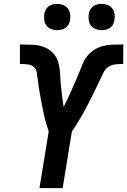

<svg xmlns="http://www.w3.org/2000/svg" viewBox="-20 -973 658 993"><path d="M184 0 232 -294Q226 -310 221 -326.5Q216 -343 212 -359.5Q208 -376 204.5 -393Q201 -410 197.5 -427Q194 -444 191 -461Q188 -478 185 -495Q182 -512 179.5 -529.5Q177 -547 175 -564Q173 -581 170 -599Q167 -617 154 -627.5Q141 -638 123 -640Q105 -642 87 -642H83V-743H90Q120 -743 150 -741.5Q180 -740 207 -730Q234 -720 253.5 -699.5Q273 -679 281 -651.5Q289 -624 290.5 -594.5Q292 -565 294.5 -535.5Q297 -506 301 -477Q305 -448 309 -420Q320 -441 330.5 -463Q341 -485 350.5 -507.5Q360 -530 370 -552Q380 -574 389 -596.5Q398 -619 407 -641.5Q416 -664 431.5 -683.5Q447 -703 468 -716Q489 -729 512.5 -735Q536 -741 559.5 -742Q583 -743 606 -743H618L617 -642H613Q595 -642 576 -640Q557 -638 541 -627.5Q525 -617 516 -599Q507 -581 499 -564Q491 -547 482.5 -529.5Q474 -512 466 -495Q458 -478 449 -461Q440 -444 431.5 -427Q423 -410 413.5 -393Q404 -376 394 -359.5Q384 -343 374 -326.5Q364 -310 352 -294L304 0ZM505 -817Q489 -817 474 -823Q459 -829 450 -841Q441 -853 439 -869Q437 -885 439 -901Q441 -913 447 -923.5Q453 -934 462.5 -941Q472 -948 483.5 -950.5Q495 -953 506 -953Q522 -953 537 -947Q552 -941 561 -929Q570 -917 572.5 -901Q575 -885 572 -869Q570 -857 564.5 -846.5Q559 -836 549 -829Q539 -822 527.5 -819.5Q516 -817 505 -817ZM275 -817Q259 -817 244 -823Q229 -829 220 -841Q211 -853 209 -869Q207 -885 209 -901Q211 -913 217 -923.5Q223 -934 232.5 -941Q242 -948 253.5 -950.5Q265 -953 276 -953Q292 -953 307 -947Q322 -941 331 -929Q340 -917 342.5 -901Q345 -885 342 -869Q340 -857 334.5 -846.5Q329 -836 319 -829Q309 -822 297.5 -819.5Q286 -817 275 -817Z"/></svg>

Font: Iosevka Aile
Style: Bold Italic
Weight: 700
Italic angle: -9°
Designer: Belleve Invis
Foundry: Belleve Invis
Version: Version 28.0.1; ttfautohint (v1.8.4)